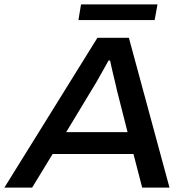

<svg xmlns="http://www.w3.org/2000/svg" viewBox="-46 -859 862 879"><path d="M-26 0 400 -686H544L730 0H605L565 -154H195L101 0ZM257 -254H538L489 -447Q486 -461 481.5 -480Q477 -499 472 -519.5Q467 -540 463.5 -556.5Q460 -573 458 -582H451Q439 -561 424.5 -534.5Q410 -508 396 -484Q382 -460 373 -446ZM313 -767 325 -839H675L662 -767Z"/></svg>

Font: Archivo SemiExpanded Medium
Style: Italic
Weight: 500
Width: 6
Italic angle: -10°
Designer: Hector Gatti
Foundry: Omnibus-Type
Version: Version 2.001